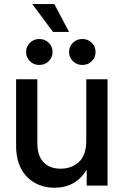

<svg xmlns="http://www.w3.org/2000/svg" viewBox="-20 -900 600 931"><path d="M244.6 10.3Q191.9 10.3 149.7 -12.9Q107.4 -36.1 82.8 -81.5Q58.1 -127 58.1 -194.3V-515.6H161.1V-207Q161.1 -145 190.9 -113.5Q220.7 -82 274.4 -82Q326.7 -82 362.5 -114.5Q398.4 -147 398.4 -218.8V-515.6H501.5V0H400.4V-77.6Q347.7 10.3 244.6 10.3ZM379.4 -585Q352.1 -585 333.5 -603.3Q314.9 -621.6 314.9 -647.9Q314.9 -674.3 333.5 -692.6Q352.1 -710.9 379.4 -710.9Q406.2 -710.9 424.8 -692.6Q443.4 -674.3 443.4 -647.9Q443.4 -621.6 424.8 -603.3Q406.2 -585 379.4 -585ZM170.4 -585Q143.6 -585 125 -603.3Q106.4 -621.6 106.4 -647.9Q106.4 -674.3 125 -692.6Q143.6 -710.9 170.4 -710.9Q197.8 -710.9 216.3 -692.6Q234.9 -674.3 234.9 -647.9Q234.9 -621.6 216.3 -603.3Q197.8 -585 170.4 -585ZM237.3 -745.1 136.2 -880.4H243.2L314.9 -745.1Z"/></svg>

Font: Inter Display Medium
Style: Regular
Weight: 500
Designer: Rasmus Andersson
Foundry: rsms
Version: Version 4.001;git-9221beed3